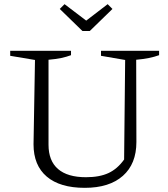

<svg xmlns="http://www.w3.org/2000/svg" viewBox="-20 -893 807 922"><path d="M387 9Q268 9 204.5 -45Q141 -99 141 -200L148 -605L29 -625V-649H321V-628Q300 -620 274 -614.5Q248 -609 213 -606V-198Q213 -121 258.5 -81.5Q304 -42 393 -42Q458 -42 501 -62Q544 -82 576 -127L581 -605L465 -625V-649H744V-628Q722 -620 695 -614.5Q668 -609 634 -606L635 -211Q635 -106 570 -48.5Q505 9 387 9ZM376 -744 267 -850 290 -873 394 -794 497 -873 520 -850 411 -744Z"/></svg>

Font: Piazzolla 24pt Light
Style: Regular
Weight: 300
Designer: Juan Pablo del Peral
Foundry: Huerta Tipografica
Version: Version 2.005